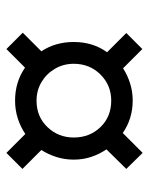

<svg xmlns="http://www.w3.org/2000/svg" viewBox="47 -658 465 599"><g transform="rotate(90 279.5 -358.5)"><path d="M133 -146 82 -197 140 -255Q111 -299 111 -356Q111 -416 143 -460L83 -520L133 -570L193 -510Q215 -524 240.5 -532Q266 -540 294 -540Q350 -540 395 -509L457 -571L507 -520L446 -458Q461 -436 469.5 -410.5Q478 -385 478 -356Q478 -328 470 -302.5Q462 -277 448 -255L507 -196L457 -146L398 -205Q376 -190 349.5 -181.5Q323 -173 294 -173Q236 -173 191 -204ZM294 -240Q344 -240 376.5 -274Q409 -308 409 -356Q409 -406 376.5 -439.5Q344 -473 294 -473Q246 -473 212.5 -439.5Q179 -406 179 -356Q179 -324 194.5 -297.5Q210 -271 236 -255.5Q262 -240 294 -240Z"/></g></svg>

Font: Noto Serif
Style: Bold Italic
Weight: 700
Italic angle: -12°
Designer: Monotype Design Team
Foundry: Monotype Imaging Inc.
Version: Version 2.013